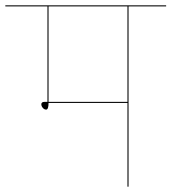

<svg xmlns="http://www.w3.org/2000/svg" viewBox="-30 -700 643 720"><path d="M593 -676H452V0H448V-314H152Q152 -289 143 -289Q136 -289 130.5 -295.5Q125 -302 125 -309Q125 -318 137 -318H148V-676H-10V-680H593ZM448 -676H152V-318H448Z"/></svg>

Font: FiraGO Four
Style: Regular
Weight: 100
Designer: bBox Type
Foundry: bBox Type GmbH
Version: Version 1.001